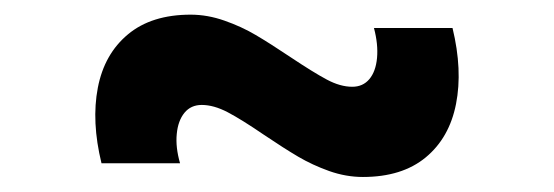

<svg xmlns="http://www.w3.org/2000/svg" viewBox="-20 -446 756 262"><path d="M475.2 -204.5Q452.2 -204.5 429.2 -212.6Q406.3 -220.8 386.9 -232.2Q367.4 -243.7 339.8 -262.3Q309.8 -282.8 290.8 -292.8Q271.7 -302.8 255.3 -302.8Q240.5 -302.8 231.7 -292.1Q222.9 -281.3 221.2 -263.2Q219.4 -245 225.7 -223.2H118.5Q104.6 -280.2 113.5 -326.3Q122.4 -372.4 154.7 -399.2Q186.9 -426 240.2 -426Q263.2 -426 286.4 -417.8Q309.6 -409.7 329 -398.2Q348.4 -386.8 376.3 -368.1Q407.6 -347.2 426 -337.4Q444.3 -327.6 460.7 -327.6Q475.2 -327.6 484 -338Q492.8 -348.5 494.5 -367Q496.2 -385.5 490.3 -407.8H597.5Q611.4 -350.4 602.3 -304.2Q593.2 -257.9 560.9 -231.2Q528.6 -204.5 475.2 -204.5Z"/></svg>

Font: Manrope
Style: Regular
Weight: 400
Designer: Mikhail Sharanda
Foundry: Mikhail Sharanda
Version: Version 4.503